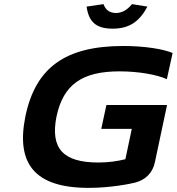

<svg xmlns="http://www.w3.org/2000/svg" viewBox="-20 -902 857 931"><path d="M789 -518 817 -645C773 -664 682 -679 578 -679C296 -679 152 -574 103 -337C57 -109 147 9 410 9C517 9 614 -11 637 -17C685 -30 720 -63 731 -115L790 -393H496L471 -277H619L588 -130C551 -121 510 -114 457 -114C287 -114 223 -181 254 -337C287 -493 379 -556 560 -556C651 -556 742 -540 789 -518ZM400 -870 482 -882C491 -855 511 -839 542 -839C573 -839 598 -855 620 -882L695 -870C655 -796 606 -763 526 -763C446 -763 410 -796 400 -870Z"/></svg>

Font: LT Wave Bold
Style: Italic
Weight: 700
Designer: Daniel Lyons
Version: Version 2.5 (Glyphs App)